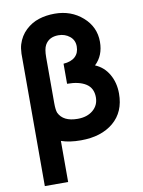

<svg xmlns="http://www.w3.org/2000/svg" viewBox="-106 -838 866 1160"><g transform="rotate(-10 326.5 -258.0)"><path d="M498 -415.5Q551.8 -393.1 581.5 -341.3Q611.3 -289.6 611.3 -223.1Q611.3 -110.4 536.4 -47.4Q461.4 15.6 336.4 15.6Q265.1 15.6 215.8 -2V250H72.8V-562.5Q74.2 -596.7 81.1 -618.7Q96.7 -668.9 132.8 -702.9Q168.9 -736.8 213.9 -751.2Q258.8 -765.6 311.5 -765.6Q412.1 -765.6 482.2 -703.9Q552.2 -642.1 552.2 -551.3Q552.2 -466.8 498 -415.5ZM339.4 -115.7Q397.5 -115.7 433.6 -146Q469.7 -176.3 469.7 -225.1Q469.7 -281.7 427.7 -308.6Q385.7 -335.4 312.5 -335.4V-458.5Q359.9 -461.9 384.5 -484.9Q409.2 -507.8 409.2 -547.9Q409.2 -586.9 380.1 -610.1Q351.1 -633.3 311.5 -633.3Q253.4 -633.3 229 -589.4Q215.8 -565.9 215.8 -513.7V-234.4Q215.8 -192.4 223.1 -173.8Q250.5 -115.7 339.4 -115.7Z"/></g></svg>

Font: Manrope3 ExtraBold
Style: Bold
Weight: 800
Width: 4
Designer: Mikhail Sharanda
Foundry: Mikhail Sharanda
Version: Version 3.000;PS 003.000;hotconv 1.0.88;makeotf.lib2.5.64775